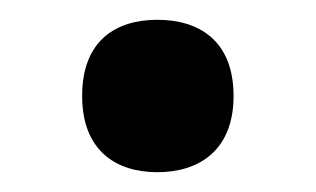

<svg xmlns="http://www.w3.org/2000/svg" viewBox="-20 -161 319 194"><path d="M63 -64C63 -9 97 13 139 13C181 13 216 -9 216 -64C216 -120 181 -141 139 -141C97 -141 63 -120 63 -64Z"/></svg>

Font: Noto Sans Myanmar SemiBold
Style: Regular
Weight: 600
Designer: Monotype Design Team
Foundry: Monotype Imaging Inc.
Version: Version 2.107